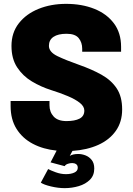

<svg xmlns="http://www.w3.org/2000/svg" viewBox="-20 -770 688 995"><path d="M386 28Q404 28 423 35.2Q442 42.5 455.2 59Q468.5 75.5 468.5 103.5Q468.5 139 446 161.5Q423.5 184 388.2 194.5Q353 205 315 205Q281.5 205 244.5 196.2Q207.5 187.5 191.5 176.5L229.5 106Q241 112.5 268 122.5Q295 132.5 321.5 132.5Q348 132.5 365.5 124.2Q383 116 383 99.5Q383 86.5 374.5 80.8Q366 75 354.5 75Q343 75 331.8 78.8Q320.5 82.5 315 91L242 71.5L273.5 10.5Q204 3.5 150.2 -24.8Q96.5 -53 65.8 -102Q35 -151 35 -220.5V-246.5H236.5V-224.5Q236.5 -189.5 258.2 -166Q280 -142.5 324.5 -142.5Q367.5 -142.5 392.2 -155.2Q417 -168 417 -197Q417 -218.5 393.8 -237Q370.5 -255.5 331.2 -272Q292 -288.5 244 -303.5Q192 -320 145.2 -348Q98.5 -376 69 -420.8Q39.5 -465.5 39.5 -532Q39.5 -600.5 77.5 -649.2Q115.5 -698 179.8 -724Q244 -750 322.5 -750Q404 -750 468.2 -724.5Q532.5 -699 570 -649.5Q607.5 -600 607.5 -527V-502H406V-517.5Q406 -550 387.8 -572.5Q369.5 -595 325 -595Q281 -595 257.2 -579Q233.5 -563 233.5 -532.5Q233.5 -500.5 277.5 -479.2Q321.5 -458 388.5 -434.5Q455.5 -411 506 -382.8Q556.5 -354.5 584.8 -312Q613 -269.5 613 -203Q613 -138 580 -91.5Q547 -45 489 -19Q431 7 355.5 12L341.5 38Q357 28 386 28Z"/></svg>

Font: Epilogue Black
Style: Regular
Weight: 900
Designer: Tyler Finck
Foundry: Etcetera Type Co
Version: Version 2.111; ttfautohint (v1.8.3)